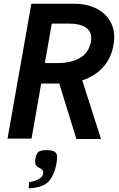

<svg xmlns="http://www.w3.org/2000/svg" viewBox="-20 -745 640 1032"><path d="M148.5 -725H380.5Q440.5 -725 489 -703.5Q537.5 -682 565.8 -641Q594 -600 594 -544Q594 -525.5 590 -502.5Q577.5 -431.5 533.5 -383.2Q489.5 -335 422 -313L523 2H390.5L298.5 -296H201.5L149.5 0H20.5ZM468.5 -520.5Q470.5 -533.5 470.5 -539.5Q470.5 -579 439.2 -598.5Q408 -618 355.5 -618H258.5L221 -406H289.5Q362.5 -406 410.2 -434Q458 -462 468.5 -520.5ZM190 216.5Q199.5 211 204.5 205.2Q209.5 199.5 211.5 189Q212.5 184 212.5 181.5Q212.5 171 202.5 163.5Q199 161 196.2 159.8Q193.5 158.5 192 157.5Q180.5 152 174.8 145.2Q169 138.5 169 122.5Q169 119.5 170 109.5Q172.5 90 179.2 79.8Q186 69.5 197.8 65.8Q209.5 62 229.5 62Q262.5 62 274.8 71Q287 80 287 100.5Q287 110 285.5 121Q280.5 161.5 264 196Q250 224.5 233 238Q213.5 254 186.5 260Q152 267.5 134.5 267.5L136 234Q149 233 163.8 227.8Q178.5 222.5 190 216.5Z"/></svg>

Font: JuliaMono BoldItalic
Style: Regular
Weight: 700
Italic angle: -9°
Monospace: yes
Designer: cormullion
Foundry: corm
Version: Version 0.049; ttfautohint (v1.8.4)